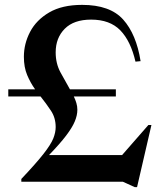

<svg xmlns="http://www.w3.org/2000/svg" viewBox="-20 -746 660 788"><path d="M455.5 -379.5V-350H283Q289.5 -336.5 293.5 -323Q297.5 -309.5 297.5 -295.5Q297.5 -273 287 -247.8Q276.5 -222.5 251.2 -189.2Q226 -156 181 -109.5H481L589 -233H601.5L542.5 22H533L484.5 0H67.5V-11.5Q128.5 -76 158.8 -114.8Q189 -153.5 198.8 -178Q208.5 -202.5 208.5 -224.5Q208.5 -262.5 189.2 -291.5Q170 -320.5 146.5 -350H14V-379.5H124Q105 -406 91.5 -438Q78 -470 78 -513Q78 -566.5 103.5 -615.2Q129 -664 182 -695Q235 -726 317 -726Q431.5 -726 485.5 -665.8Q539.5 -605.5 557 -495L536 -493Q516.5 -577.5 473.8 -621.5Q431 -665.5 354 -665.5Q283 -665.5 245.8 -628Q208.5 -590.5 208.5 -531Q208.5 -485.5 228.2 -449Q248 -412.5 267 -379.5Z"/></svg>

Font: Newsreader Display Medium
Style: Regular
Weight: 500
Designer: Hugues Gentile
Foundry: Production Type
Version: Version 1.001